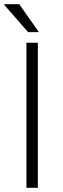

<svg xmlns="http://www.w3.org/2000/svg" viewBox="-27 -888 297 908"><path d="M98 0V-686H152V0ZM157 -736H106L-7 -865L-6 -868H64Z"/></svg>

Font: Archivo SemiBold Thin
Style: Regular
Weight: 250
Version: Version 2.001